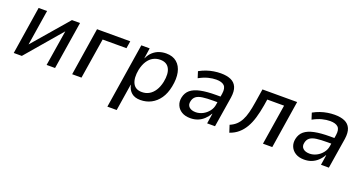

<svg xmlns="http://www.w3.org/2000/svg" viewBox="-39 -1102 3534 1878"><g transform="rotate(20 1728.5 -163.0)"><path d="M50 0 128 -497H216L156 -118H149L475 -497H559L480 0H392L453 -380H459L134 0Z M658 0 736 -497H1082L1070 -421H822L755 0Z M1090 180 1197 -497H1284L1268 -389H1270Q1290 -432 1319 -457.5Q1348 -483 1382.5 -494.5Q1417 -506 1455 -506Q1523 -506 1565.5 -470Q1608 -434 1621.5 -370Q1635 -306 1618 -222Q1603 -146 1567.5 -95Q1532 -44 1481.5 -17.5Q1431 9 1369 9Q1311 9 1277 -20Q1243 -49 1233 -99H1231L1187 180ZM1357 -69Q1399 -69 1432 -88Q1465 -107 1489 -144Q1513 -181 1525 -236Q1543 -326 1516 -377Q1489 -428 1421 -428Q1381 -428 1347.5 -410Q1314 -392 1290 -355Q1266 -318 1254 -263Q1237 -173 1263 -121Q1289 -69 1357 -69Z M1889 9Q1835 9 1799 -13Q1763 -35 1747.5 -71.5Q1732 -108 1741 -152Q1752 -204 1788.5 -234Q1825 -264 1890 -277.5Q1955 -291 2050 -291H2112L2103 -229H2044Q1978 -229 1934 -223Q1890 -217 1866.5 -199Q1843 -181 1836 -147Q1827 -109 1850.5 -86.5Q1874 -64 1919 -64Q1956 -64 1991.5 -82Q2027 -100 2052.5 -132.5Q2078 -165 2083 -205L2102 -324Q2111 -383 2085.5 -408Q2060 -433 2002 -433Q1964 -433 1920 -422Q1876 -411 1825 -383L1804 -449Q1840 -469 1876.5 -481.5Q1913 -494 1950.5 -500Q1988 -506 2024 -506Q2086 -506 2128 -487.5Q2170 -469 2188 -427.5Q2206 -386 2196 -318L2145 0H2063L2079 -105H2076Q2058 -72 2030 -45.5Q2002 -19 1967 -5Q1932 9 1889 9Z M2298 12 2274 -62Q2312 -78 2338 -102Q2364 -126 2382.5 -161Q2401 -196 2413.5 -244.5Q2426 -293 2436 -358L2458 -497H2819L2741 0H2644L2711 -420H2536L2526 -356Q2513 -280 2495 -220Q2477 -160 2450.5 -115Q2424 -70 2387 -38Q2350 -6 2298 12Z M3074 9Q3020 9 2984 -13Q2948 -35 2932.5 -71.5Q2917 -108 2926 -152Q2937 -204 2973.5 -234Q3010 -264 3075 -277.5Q3140 -291 3235 -291H3297L3288 -229H3229Q3163 -229 3119 -223Q3075 -217 3051.5 -199Q3028 -181 3021 -147Q3012 -109 3035.5 -86.5Q3059 -64 3104 -64Q3141 -64 3176.5 -82Q3212 -100 3237.5 -132.5Q3263 -165 3268 -205L3287 -324Q3296 -383 3270.5 -408Q3245 -433 3187 -433Q3149 -433 3105 -422Q3061 -411 3010 -383L2989 -449Q3025 -469 3061.5 -481.5Q3098 -494 3135.5 -500Q3173 -506 3209 -506Q3271 -506 3313 -487.5Q3355 -469 3373 -427.5Q3391 -386 3381 -318L3330 0H3248L3264 -105H3261Q3243 -72 3215 -45.5Q3187 -19 3152 -5Q3117 9 3074 9Z"/></g></svg>

Font: Nunito Sans 7pt SemiCondensed Medium
Style: Italic
Weight: 500
Width: 4
Italic angle: -9°
Designer: Vernon Adams
Foundry: Vernon Adams
Version: Version 3.101;gftools[0.9.27]